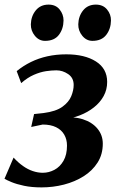

<svg xmlns="http://www.w3.org/2000/svg" viewBox="-26 -802 516 834"><path d="M154.5 12Q111.5 12 78.5 5Q45.5 -2 24 -11Q2.5 -20 -6.5 -25.5L33 -117.5Q52.5 -96 73.8 -81Q95 -66 116.8 -58.8Q138.5 -51.5 160 -51.5Q186 -51.5 210.2 -64.2Q234.5 -77 249.8 -103.5Q265 -130 265 -169.5Q265 -196.5 253 -217.2Q241 -238 217.5 -249.5Q194 -261 159.5 -261L109.5 -250.5L122 -306.5L163.5 -311Q217 -318 245 -338.2Q273 -358.5 283.5 -384.2Q294 -410 294 -433Q294 -464 270 -480.2Q246 -496.5 219 -496.5Q198.5 -496.5 173.5 -492.8Q148.5 -489 121 -477Q93.5 -465 66 -441L46.5 -493Q74.5 -516 108 -532.5Q141.5 -549 180 -557.5Q218.5 -566 262 -566Q342 -566 390.8 -535Q439.5 -504 439.5 -446Q439.5 -412.5 424.2 -384.8Q409 -357 382.2 -335.8Q355.5 -314.5 320.8 -301Q286 -287.5 247.5 -282.5L239 -289.5Q293 -297 333.8 -284Q374.5 -271 397.5 -243Q420.5 -215 420.5 -178Q420.5 -131.5 398 -96Q375.5 -60.5 337.5 -36.5Q299.5 -12.5 252 -0.2Q204.5 12 154.5 12ZM169.5 -624.5Q143.5 -624.5 125.5 -646.5Q107.5 -668.5 108 -696.5Q109 -732 129.5 -757Q150 -782 185 -782Q216 -782 233 -760.8Q250 -739.5 250 -713Q249.5 -676.5 229.8 -650.5Q210 -624.5 169.5 -624.5ZM375.5 -624.5Q349.5 -624.5 331.5 -646.5Q313.5 -668.5 314 -696.5Q315 -732 335.2 -757Q355.5 -782 390.5 -782Q421.5 -782 439 -760.8Q456.5 -739.5 456 -713Q455.5 -676.5 435.5 -650.5Q415.5 -624.5 375.5 -624.5Z"/></svg>

Font: Merriweather 20pt
Style: Bold Italic
Weight: 700
Italic angle: -7.8°
Version: Version 2.101